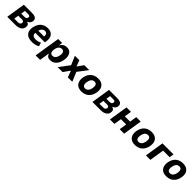

<svg xmlns="http://www.w3.org/2000/svg" viewBox="601 -2552 4770 4770"><g transform="rotate(45 2986.0 -167.0)"><path d="M36 0 115 -503H398Q468 -503 507 -486.5Q546 -470 559.5 -439Q573 -408 563 -363Q559 -342 547.5 -323.5Q536 -305 518 -290.5Q500 -276 474 -265L473 -261Q519 -247 536.5 -216Q554 -185 543 -131Q529 -69 473 -34.5Q417 0 325 0ZM191 -91H319Q352 -91 375 -103.5Q398 -116 404 -146Q411 -181 393 -196.5Q375 -212 338 -212H211ZM225 -301H340Q374 -301 393.5 -315Q413 -329 419 -357Q425 -386 409 -399.5Q393 -413 358 -413H243Z M916 11Q813 11 753 -24Q693 -59 673.5 -123.5Q654 -188 671 -274Q688 -350 726 -403.5Q764 -457 822.5 -485.5Q881 -514 956 -514Q1024 -514 1072.5 -485.5Q1121 -457 1142.5 -399.5Q1164 -342 1152 -254L1146 -211H787L801 -300H1042L1026 -281Q1034 -329 1027 -358Q1020 -387 1000 -401Q980 -415 950 -415Q918 -415 891 -398.5Q864 -382 845 -350Q826 -318 818 -270L813 -244Q805 -194 814 -162Q823 -130 853 -114.5Q883 -99 933 -99Q967 -99 1007.5 -109Q1048 -119 1081 -138L1111 -40Q1064 -11 1012.5 0Q961 11 916 11Z M1212 180 1321 -504H1459L1444 -403H1446Q1466 -443 1493.5 -467.5Q1521 -492 1553.5 -503Q1586 -514 1622 -514Q1694 -514 1736.5 -476.5Q1779 -439 1792.5 -373.5Q1806 -308 1789 -225Q1773 -149 1739.5 -96.5Q1706 -44 1656.5 -16.5Q1607 11 1542 11Q1486 11 1455 -16Q1424 -43 1414 -85H1411L1369 180ZM1512 -107Q1545 -107 1569 -122Q1593 -137 1611 -166.5Q1629 -196 1638 -241Q1653 -315 1634 -355.5Q1615 -396 1561 -396Q1531 -396 1506 -382Q1481 -368 1463 -338.5Q1445 -309 1435 -264Q1421 -190 1440 -148.5Q1459 -107 1512 -107Z M1806 0 2030 -301 2035 -209 1908 -503H2065L2127 -340H2123L2240 -503H2413L2189 -210L2194 -298L2320 0H2163L2099 -174H2101L1979 0Z M2647 11Q2562 11 2509 -24.5Q2456 -60 2436.5 -125Q2417 -190 2434 -276Q2447 -335 2472.5 -379.5Q2498 -424 2535 -454Q2572 -484 2618.5 -499Q2665 -514 2722 -514Q2807 -514 2860 -478.5Q2913 -443 2932.5 -379.5Q2952 -316 2934 -229Q2922 -170 2896 -125Q2870 -80 2833.5 -50Q2797 -20 2750.5 -4.5Q2704 11 2647 11ZM2659 -107Q2691 -107 2715.5 -121Q2740 -135 2758 -164.5Q2776 -194 2786 -241Q2801 -318 2781 -357Q2761 -396 2709 -396Q2679 -396 2654 -383Q2629 -370 2611 -340.5Q2593 -311 2583 -264Q2568 -187 2588 -147Q2608 -107 2659 -107Z M3028 0 3107 -503H3390Q3460 -503 3499 -486.5Q3538 -470 3551.5 -439Q3565 -408 3555 -363Q3551 -342 3539.5 -323.5Q3528 -305 3510 -290.5Q3492 -276 3466 -265L3465 -261Q3511 -247 3528.5 -216Q3546 -185 3535 -131Q3521 -69 3465 -34.5Q3409 0 3317 0ZM3183 -91H3311Q3344 -91 3367 -103.5Q3390 -116 3396 -146Q3403 -181 3385 -196.5Q3367 -212 3330 -212H3203ZM3217 -301H3332Q3366 -301 3385.5 -315Q3405 -329 3411 -357Q3417 -386 3401 -399.5Q3385 -413 3350 -413H3235Z M3643 0 3722 -503H3879L3849 -316H4035L4064 -503H4221L4142 0H3985L4016 -197H3831L3799 0Z M4526 11Q4441 11 4388 -24.5Q4335 -60 4315.5 -125Q4296 -190 4313 -276Q4326 -335 4351.5 -379.5Q4377 -424 4414 -454Q4451 -484 4497.5 -499Q4544 -514 4601 -514Q4686 -514 4739 -478.5Q4792 -443 4811.5 -379.5Q4831 -316 4813 -229Q4801 -170 4775 -125Q4749 -80 4712.5 -50Q4676 -20 4629.5 -4.5Q4583 11 4526 11ZM4538 -107Q4570 -107 4594.5 -121Q4619 -135 4637 -164.5Q4655 -194 4665 -241Q4680 -318 4660 -357Q4640 -396 4588 -396Q4558 -396 4533 -383Q4508 -370 4490 -340.5Q4472 -311 4462 -264Q4447 -187 4467 -147Q4487 -107 4538 -107Z M4907 0 4986 -503H5373L5355 -386H5124L5063 0Z M5627 11Q5542 11 5489 -24.5Q5436 -60 5416.5 -125Q5397 -190 5414 -276Q5427 -335 5452.5 -379.5Q5478 -424 5515 -454Q5552 -484 5598.5 -499Q5645 -514 5702 -514Q5787 -514 5840 -478.5Q5893 -443 5912.5 -379.5Q5932 -316 5914 -229Q5902 -170 5876 -125Q5850 -80 5813.5 -50Q5777 -20 5730.5 -4.5Q5684 11 5627 11ZM5639 -107Q5671 -107 5695.5 -121Q5720 -135 5738 -164.5Q5756 -194 5766 -241Q5781 -318 5761 -357Q5741 -396 5689 -396Q5659 -396 5634 -383Q5609 -370 5591 -340.5Q5573 -311 5563 -264Q5548 -187 5568 -147Q5588 -107 5639 -107Z"/></g></svg>

Font: Nunito Sans 7pt SemiCondensed ExtraBold
Style: Italic
Weight: 800
Width: 4
Italic angle: -9°
Designer: Vernon Adams
Foundry: Vernon Adams
Version: Version 3.101;gftools[0.9.27]